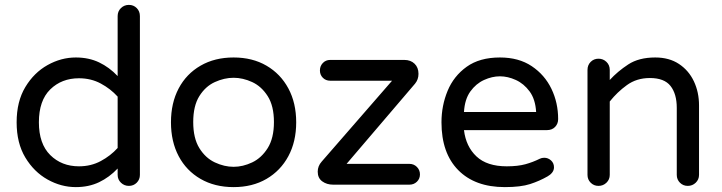

<svg xmlns="http://www.w3.org/2000/svg" viewBox="-20 -755 2952 785"><path d="M290 10Q230 10 174.5 -21Q119 -52 83.5 -111Q48 -170 48 -255Q48 -340 83.5 -399Q119 -458 174.5 -489Q230 -520 290 -520Q343 -520 385 -500Q427 -480 461 -444V-689Q461 -709 474.5 -722Q488 -735 507 -735Q526 -735 539 -722Q552 -709 552 -689V-40Q552 -21 539 -8Q526 5 507 5Q488 5 474.5 -8Q461 -21 461 -40V-66Q427 -30 385 -10Q343 10 290 10ZM303 -75Q352 -75 392 -96.5Q432 -118 461 -150V-360Q432 -392 392 -413.5Q352 -435 303 -435Q232 -435 185.5 -389.5Q139 -344 139 -255Q139 -167 185.5 -121Q232 -75 303 -75Z M935 10Q858 10 800 -23.5Q742 -57 710.5 -116.5Q679 -176 679 -255Q679 -334 710.5 -393.5Q742 -453 800 -486.5Q858 -520 935 -520Q1012 -520 1069.5 -486.5Q1127 -453 1159 -393.5Q1191 -334 1191 -255Q1191 -176 1159 -116.5Q1127 -57 1069.5 -23.5Q1012 10 935 10ZM935 -73Q973 -73 1011 -91Q1049 -109 1074.5 -149.5Q1100 -190 1100 -256Q1100 -322 1074.5 -362Q1049 -402 1011 -419.5Q973 -437 935 -437Q897 -437 858.5 -419.5Q820 -402 795 -362Q770 -322 770 -256Q770 -190 795 -149.5Q820 -109 858.5 -91Q897 -73 935 -73Z M1342 0Q1316 0 1297.5 -13.5Q1279 -27 1279 -53Q1279 -76 1295 -94L1583 -425H1330Q1312 -425 1300 -437Q1288 -449 1288 -467Q1288 -485 1300 -497.5Q1312 -510 1330 -510H1633Q1659 -510 1675 -494.5Q1691 -479 1691 -453Q1691 -430 1677 -413L1397 -85H1654Q1672 -85 1684.5 -72.5Q1697 -60 1697 -42Q1697 -24 1684.5 -12Q1672 0 1654 0Z M2044 10Q1922 10 1853.5 -59.5Q1785 -129 1785 -255Q1785 -323 1810 -383.5Q1835 -444 1888 -482Q1941 -520 2024 -520Q2101 -520 2154 -484.5Q2207 -449 2234.5 -392Q2262 -335 2262 -268Q2262 -249 2249.5 -236Q2237 -223 2216 -223H1877Q1885 -156 1928 -115.5Q1971 -75 2052 -75Q2097 -75 2128 -83.5Q2159 -92 2187 -106Q2195 -110 2205 -110Q2221 -110 2233 -99Q2245 -88 2245 -71Q2245 -59 2237.5 -49.5Q2230 -40 2219 -34Q2186 -15 2147.5 -2.5Q2109 10 2044 10ZM1877 -297H2172Q2169 -349 2145.5 -381Q2122 -413 2089 -428Q2056 -443 2024 -443Q1992 -443 1959 -428Q1926 -413 1903 -381Q1880 -349 1877 -297Z M2427 5Q2408 5 2395 -8Q2382 -21 2382 -40V-469Q2382 -489 2395 -502Q2408 -515 2427 -515Q2446 -515 2459.5 -502Q2473 -489 2473 -469V-428Q2505 -463 2548.5 -491.5Q2592 -520 2659 -520Q2716 -520 2756 -493.5Q2796 -467 2817 -422.5Q2838 -378 2838 -324V-40Q2838 -21 2824.5 -8Q2811 5 2792 5Q2773 5 2760 -8Q2747 -21 2747 -40V-314Q2747 -371 2721.5 -403.5Q2696 -436 2637 -436Q2583 -436 2543 -407Q2503 -378 2473 -340V-40Q2473 -21 2459.5 -8Q2446 5 2427 5Z"/></svg>

Font: Varela Round
Style: Regular
Weight: 400
Designer: Joe Prince, Avraham Cornfeld
Foundry: Joe Prince, Avraham Cornfeld
Version: Version 3.010; ttfautohint (v1.8.4.7-5d5b)